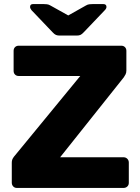

<svg xmlns="http://www.w3.org/2000/svg" viewBox="-20 -925 690 945"><path d="M273 -750Q263 -750 255.5 -753Q248 -756 238 -767L135 -875Q128 -884 128 -891Q128 -905 143 -905H194Q202 -905 211 -904Q220 -903 228 -898L316 -849L403 -898Q411 -903 420 -904Q429 -905 438 -905H488Q504 -905 504 -891Q504 -883 496 -875L393 -767Q383 -756 375.5 -753Q368 -750 358 -750ZM63 0Q52 0 45 -7.5Q38 -15 38 -26V-123Q38 -137 43.5 -146Q49 -155 53 -159L375 -551H72Q61 -551 54 -558Q47 -565 47 -576V-675Q47 -686 54 -693Q61 -700 72 -700H577Q588 -700 595 -693Q602 -686 602 -675V-578Q602 -567 598 -559Q594 -551 589 -544L276 -151H588Q599 -151 606.5 -143.5Q614 -136 614 -125V-25Q614 -14 606.5 -7Q599 0 588 0Z"/></svg>

Font: Fz Rubik
Style: Bold
Weight: 700
Designer: Hubert and Fischer
Foundry: Hubert and Fischer
Version: Vit hóa bi FontZin.com